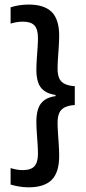

<svg xmlns="http://www.w3.org/2000/svg" viewBox="-20 -697 379 842"><path d="M26.5 -665Q43.5 -670.5 63.8 -673.8Q84 -677 105.5 -677Q174 -677 206.8 -644.5Q239.5 -612 239.5 -540Q239.5 -520.5 237.8 -493.5Q236 -466.5 234.2 -440.2Q232.5 -414 232.5 -395.5Q232.5 -371.5 239.2 -355Q246 -338.5 262.5 -329.8Q279 -321 308 -319V-236.5Q279 -234.5 262.5 -225.5Q246 -216.5 239.2 -200Q232.5 -183.5 232.5 -159Q232.5 -141 234.2 -114.5Q236 -88 237.8 -60.8Q239.5 -33.5 239.5 -13Q239.5 59 206.8 91.8Q174 124.5 105.5 124.5Q84 124.5 63.8 121Q43.5 117.5 26.5 112.5V40Q37.5 43.5 50.8 46.2Q64 49 79.5 49Q115.5 49 131 32Q146.5 15 146.5 -23Q146.5 -40.5 144.8 -66Q143 -91.5 141.2 -118Q139.5 -144.5 139.5 -164Q139.5 -195 147 -218.8Q154.5 -242.5 173.8 -257.2Q193 -272 227.5 -276L223.5 -271V-280.5Q191 -285.5 172.5 -299.8Q154 -314 146.8 -337Q139.5 -360 139.5 -390.5Q139.5 -410 141.2 -436.2Q143 -462.5 144.8 -488Q146.5 -513.5 146.5 -530.5Q146.5 -568.5 131.2 -585.2Q116 -602 80.5 -602Q65 -602 51.2 -599.5Q37.5 -597 26.5 -593.5Z"/></svg>

Font: Anek Bangla Medium
Style: Regular
Weight: 500
Designer: Sulekha Rajkumar (Bangla), Yesha Goshar (Latin)
Foundry: Ek Type
Version: Version 1.003